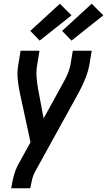

<svg xmlns="http://www.w3.org/2000/svg" viewBox="-20 -791 572 1026"><path d="M40 215 41 208Q46 177 54.5 146Q63 115 78 87L143 -31L86 -295Q78 -332 74.5 -370Q71 -408 78 -447L90 -520H191L179 -447Q173 -412 175.5 -378.5Q178 -345 184 -313L213 -158L312 -338Q319 -351 326 -364Q333 -377 339 -390.5Q345 -404 349.5 -418Q354 -432 357 -447L369 -520H470L458 -447Q451 -408 435.5 -370Q420 -332 400 -295L166 129Q156 148 151.5 168Q147 188 143 208L142 215ZM362 -574 312 -626 470 -771 532 -709ZM192 -574 142 -626 300 -771 362 -709Z"/></svg>

Font: Iosevka Term Curly SmBd Obl
Style: Regular
Weight: 600
Italic angle: -9°
Designer: Belleve Invis
Foundry: Belleve Invis
Version: Version 32.3.0